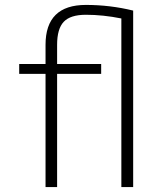

<svg xmlns="http://www.w3.org/2000/svg" viewBox="-20 -760 644 780"><path d="M473 -685Q398 -700 329 -700Q266 -700 239 -671.5Q212 -643 212 -578V-500H391V-460H212V0H165V-460H58V-500H165V-578Q165 -740 329 -740Q427 -740 521 -717V0H473Z"/></svg>

Font: Mplus 1p Light
Style: Regular
Weight: 300
Version: Version 1.061